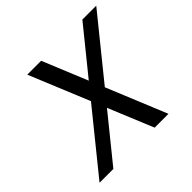

<svg xmlns="http://www.w3.org/2000/svg" viewBox="-158 -783 941 941"><g transform="rotate(-45 313.0 -312.5)"><path d="M373.5 -312.5 502 0H406.2L309.6 -233.9L120.1 0H24.4L277.3 -312.5L148.4 -625H244.6L340.8 -391.1L530.3 -625H626.5Z"/></g></svg>

Font: Juliett
Style: Bold Italic
Weight: 700
Italic angle: -11.25°
Designer: GGBotNet
Foundry: GGBotNet
Version: 0.60